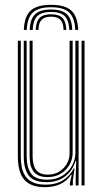

<svg xmlns="http://www.w3.org/2000/svg" viewBox="-20 -769 428 796"><path d="M191.5 -749Q249.8 -749 275.9 -724.8Q302 -700.5 304.2 -644.8H292Q290 -695.2 266.8 -717.1Q243.5 -739 191.5 -739Q139.8 -739 116.2 -717.1Q92.8 -695.2 91 -644.8H78.8Q80.8 -700.5 106.9 -724.8Q133 -749 191.5 -749ZM191.5 -729.5Q237 -729.5 257.5 -709.9Q278 -690.2 279.5 -644.8H267.2Q265.8 -684.8 248.2 -702.1Q230.8 -719.5 191.5 -719.5Q152.2 -719.5 134.6 -702.1Q117 -684.8 115.5 -644.8H103.2Q105 -690.2 125.4 -709.9Q145.8 -729.5 191.5 -729.5ZM191.5 -709.8Q224.2 -709.8 239 -694.6Q253.8 -679.5 255 -644.8H243.5Q242.8 -674.2 230.5 -687Q218.2 -699.8 191.5 -699.8Q164.8 -699.8 152.4 -687Q140 -674.2 139.5 -644.8H128Q129.2 -679.5 144 -694.6Q158.8 -709.8 191.5 -709.8ZM166.2 7Q138 7 118.2 0.2Q98.5 -6.5 86 -18.6Q73.5 -30.8 66.5 -46.8Q59.5 -62.8 56.8 -81.2Q54 -99.8 54 -119.5V-600H66.2V-120.5Q66.2 -97.5 70.2 -76.5Q74.2 -55.5 85.2 -39Q96.2 -22.5 116.5 -13Q136.8 -3.5 169.2 -3.5Q212.5 -3.5 241.6 -22.1Q270.8 -40.8 286 -71.2H289L282 -20V0H269.8V-11L277.5 -44.5H274.8Q256 -16.8 228.2 -4.9Q200.5 7 166.2 7ZM318.2 0V-600H330.5V0ZM177.2 -34.8Q153 -34.8 138.2 -42.5Q123.5 -50.2 115.8 -62.9Q108 -75.5 105.4 -91.2Q102.8 -107 102.8 -123V-600H115.2V-123.2Q115.2 -101.5 120.2 -83.8Q125.2 -66 139 -55.5Q152.8 -45 178.5 -45Q204.8 -45 225 -57.2Q245.2 -69.5 256.9 -89.8Q268.5 -110 268.5 -134V-600H281.2V-134.5Q281.2 -109.5 268.6 -86.6Q256 -63.8 232.8 -49.2Q209.5 -34.8 177.2 -34.8ZM172 -13.8Q120 -14 99.2 -41.1Q78.5 -68.2 78.5 -121V-600H90.5V-121.8Q90.5 -76 108.5 -50Q126.5 -24 175 -24Q211.8 -24 238.1 -40.2Q264.5 -56.5 278.5 -82Q292.5 -107.5 292.5 -135V-600H305.8V0H293.8V-37.2L296 -102H293.2Q281 -61.5 249.8 -37.5Q218.5 -13.5 172 -13.8Z"/></svg>

Font: Big Shoulders Inline Text Thin Light
Style: Regular
Weight: 300
Version: Version 2.002